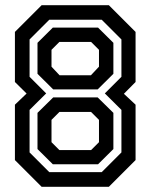

<svg xmlns="http://www.w3.org/2000/svg" viewBox="-20 -720 580 740"><path d="M140.5 0 37.5 -103V-316.5L82.5 -359.5L37.5 -404V-597L140.5 -700H399.5L502.5 -597V-404L457.5 -358.5L502.5 -316.5V-103L399.5 0ZM183.5 -87 124.5 -145.5V-285L185 -344.5H356.5L417 -285V-145.5L358 -87ZM170 -56.5H372L448 -132.5V-296.5L384 -360L448 -424V-568L372 -644H170L94 -568V-424L158 -360L94 -296.5V-132.5ZM185 -375.5 124.5 -435.5V-555L183.5 -613.5H358L417 -555V-435.5L356.5 -375.5ZM209 -141.5H331L361.5 -172V-258L331 -288.5H209L178.5 -258V-172ZM209.5 -430H330.5L361.5 -463V-528L331 -558.5H209L178.5 -528V-463Z"/></svg>

Font: Tourney SemiBold
Style: Regular
Weight: 600
Version: Version 1.015